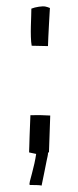

<svg xmlns="http://www.w3.org/2000/svg" viewBox="-20 -480 245 600"><path d="M130 -336V-337V-338Q130 -345 131 -364Q132 -383 133 -403Q134 -423 135 -438.5Q136 -454 136 -455Q129 -458 122 -459.5Q115 -461 101.5 -459Q88 -457 78 -453Q78 -446 77.5 -431Q77 -416 76.5 -399Q76 -382 76.5 -365Q77 -348 79 -337H82L128 -336ZM130 -1Q130 -2 130.5 -2.5Q131 -3 131 -4H133L137 -119H136Q104 -121 76 -120H75V-119Q73 -78 72.5 -55.5Q72 -33 71.5 -22Q71 -11 71 -8Q71 -5 71 -4Q72 -3 74 -3L93 1Q91 15 87.5 31Q84 47 80 61.5Q76 76 73.5 86Q71 96 73 98Q105 98 110 100Q112 90 114 80.5Q116 71 118 61L126 21Q127 16 128.5 9.5Q130 3 130 -1Z"/></svg>

Font: Londrina Solid Thin
Style: Regular
Weight: 250
Designer: Marcelo Magalhaes
Foundry: Marcelo Magalhães
Version: Version 1.002